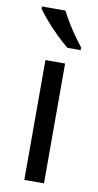

<svg xmlns="http://www.w3.org/2000/svg" viewBox="-88 -806 433 846"><g transform="rotate(10 129.0 -383.0)"><path d="M173 0H85V-536H173ZM171 -606Q148 -624 119 -652.5Q90 -681 65.5 -709.5Q41 -738 29 -756V-766H134Q145 -744 161.5 -716.5Q178 -689 196.5 -663Q215 -637 230 -618V-606Z"/></g></svg>

Font: Noto Sans Coptic
Style: Regular
Weight: 400
Designer: Monotype Design Team, Denis Moyogo Jacquerye
Foundry: Monotype Imaging Inc.
Version: Version 2.002; ttfautohint (v1.8.4.7-5d5b)